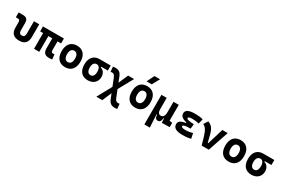

<svg xmlns="http://www.w3.org/2000/svg" viewBox="147 -2365 6151 4168"><g transform="rotate(30 3222.5 -280.5)"><path d="M312.5 9.8C449.7 9.8 518.1 -59.6 518.1 -200.2V-517.6H385.7V-204.1C385.7 -145.5 361.8 -115.7 312.5 -115.7C263.7 -115.7 238.8 -145.5 238.8 -204.1V-380.9C238.8 -481.4 202.1 -517.6 100.1 -517.6H2.4V-394.5H51.8C91.8 -394.5 106.4 -376.5 106.4 -326.2V-200.2C106.4 -59.6 175.3 9.8 312.5 9.8Z M1063.5 9.8C1098.1 9.8 1115.7 8.3 1143.1 3.9L1131.3 -119.6C1115.2 -117.2 1104 -115.7 1092.8 -115.7C1054.7 -115.7 1047.4 -137.7 1047.4 -189V-394.5H1136.2V-517.6H611.8V-394.5H686V0H817.9V-394.5H915.5V-151.4C915.5 -38.6 959.5 9.8 1063.5 9.8Z M1464.8 9.8C1613.8 9.8 1699.7 -87.9 1699.7 -258.8C1699.7 -429.7 1613.8 -527.3 1464.8 -527.3C1315.9 -527.3 1230 -429.7 1230 -258.8C1230 -87.9 1315.9 9.8 1464.8 9.8ZM1464.8 -115.7C1401.9 -115.7 1365.2 -167.5 1365.2 -258.8C1365.2 -350.6 1401.9 -401.9 1464.8 -401.9C1528.3 -401.9 1564.5 -350.6 1564.5 -258.8C1564.5 -167.5 1528.3 -115.7 1464.8 -115.7Z M2033.7 9.8C2170.9 9.8 2261.2 -74.2 2261.2 -201.2C2261.2 -289.1 2210.4 -360.8 2143.1 -372.6V-392.1H2309.6V-517.6H2033.7C1886.2 -517.6 1801.3 -421.4 1801.3 -253.9C1801.3 -85.9 1886.2 9.8 2033.7 9.8ZM2033.7 -115.7C1971.7 -115.7 1936.5 -165.5 1936.5 -253.9C1936.5 -342.3 1971.7 -392.1 2033.7 -392.1C2092.3 -392.1 2126 -342.3 2126 -253.9C2126 -165.5 2092.3 -115.7 2033.7 -115.7Z M2843.3 234.4C2862.8 234.4 2884.8 232.9 2903.3 228.5L2891.6 105C2878.9 107.9 2862.3 108.9 2853 108.9C2812 108.9 2787.6 87.4 2763.2 25.9L2693.4 -149.9L2896 -517.6H2746.1L2642.1 -278.8L2593.8 -400.4C2556.6 -494.1 2512.7 -527.3 2423.3 -527.3C2400.4 -527.3 2384.8 -525.9 2363.3 -521.5L2375 -397.9C2391.1 -400.9 2401.9 -401.9 2413.6 -401.9C2452.6 -401.9 2477.1 -379.4 2501 -318.8L2573.7 -136.2L2377.4 224.6H2527.3L2625.5 -6.3L2668.5 102.1C2707 199.2 2752.4 234.4 2843.3 234.4Z M3222.7 9.8C3371.6 9.8 3457.5 -87.9 3457.5 -258.8C3457.5 -429.7 3371.6 -527.3 3222.7 -527.3C3073.7 -527.3 2987.8 -429.7 2987.8 -258.8C2987.8 -87.9 3073.7 9.8 3222.7 9.8ZM3222.7 -115.7C3159.7 -115.7 3123 -167.5 3123 -258.8C3123 -350.6 3159.7 -401.9 3222.7 -401.9C3286.1 -401.9 3322.3 -350.6 3322.3 -258.8C3322.3 -167.5 3286.1 -115.7 3222.7 -115.7ZM3155.3 -609.4H3285.6L3386.2 -794.9H3246.1Z M3789.6 9.8C3842.3 9.8 3869.1 -26.4 3871.6 -99.6H3884.8L3892.1 4.9L4086.9 0V-107.4L4015.6 -118.2V-517.6H3883.3V-263.7C3883.3 -158.2 3851.6 -117.2 3789.6 -117.2C3741.7 -117.2 3713.4 -159.2 3713.4 -234.4V-517.6H3581.1V224.6H3718.3L3700.7 -99.6H3713.9C3716.3 -26.4 3741.2 9.8 3789.6 9.8Z M4407.2 9.8C4492.2 9.8 4563.5 0.5 4617.7 -13.7L4590.8 -142.1C4546.9 -130.9 4495.6 -115.2 4411.1 -115.2C4343.3 -115.2 4309.6 -127.9 4309.6 -153.8C4309.6 -183.6 4366.7 -198.2 4481.4 -198.2H4497.1L4508.8 -316.4C4385.3 -319.8 4324.2 -335.9 4324.2 -364.7C4324.2 -390.1 4357.9 -402.3 4425.8 -402.3C4488.8 -402.3 4543 -395 4590.8 -379.9L4622.6 -502.9C4579.6 -519.5 4511.2 -527.3 4415 -527.3C4264.2 -527.3 4189 -486.8 4189 -405.3C4189 -338.9 4241.7 -293.9 4348.1 -270.5V-253.4C4231.9 -239.7 4174.3 -198.2 4174.3 -128.4C4174.3 -35.6 4251.5 9.8 4407.2 9.8Z M4888.2 0H5067.4L5242.7 -517.6H5107.9L4986.3 -116.2H4973.6L4927.2 -297.9C4890.1 -444.3 4835 -496.1 4750 -527.3L4682.1 -421.4C4744.1 -400.4 4792.5 -330.6 4833 -190.4Z M5566.4 9.8C5715.3 9.8 5801.3 -87.9 5801.3 -258.8C5801.3 -429.7 5715.3 -527.3 5566.4 -527.3C5417.5 -527.3 5331.5 -429.7 5331.5 -258.8C5331.5 -87.9 5417.5 9.8 5566.4 9.8ZM5566.4 -115.7C5503.4 -115.7 5466.8 -167.5 5466.8 -258.8C5466.8 -350.6 5503.4 -401.9 5566.4 -401.9C5629.9 -401.9 5666 -350.6 5666 -258.8C5666 -167.5 5629.9 -115.7 5566.4 -115.7Z M6135.3 9.8C6272.5 9.8 6362.8 -74.2 6362.8 -201.2C6362.8 -289.1 6312 -360.8 6244.6 -372.6V-392.1H6411.1V-517.6H6135.3C5987.8 -517.6 5902.8 -421.4 5902.8 -253.9C5902.8 -85.9 5987.8 9.8 6135.3 9.8ZM6135.3 -115.7C6073.2 -115.7 6038.1 -165.5 6038.1 -253.9C6038.1 -342.3 6073.2 -392.1 6135.3 -392.1C6193.8 -392.1 6227.5 -342.3 6227.5 -253.9C6227.5 -165.5 6193.8 -115.7 6135.3 -115.7Z"/></g></svg>

Font: Cascadia Code
Style: Bold
Weight: 700
Monospace: yes
Designer: Aaron Bell
Foundry: Saja Typeworks
Version: Version 2404.023